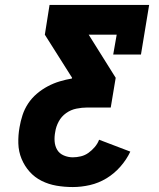

<svg xmlns="http://www.w3.org/2000/svg" viewBox="-20 -755 640 775"><path d="M274 0Q240 0 208 -5.5Q176 -11 148 -25Q120 -39 99.5 -62Q79 -85 67 -114Q55 -143 54 -176Q53 -209 59 -242Q63 -266 71 -290.5Q79 -315 93.5 -337Q108 -359 128.5 -376.5Q149 -394 172.5 -406.5Q196 -419 221 -426.5Q246 -434 270 -438L271 -441L161 -615L180 -735H582L549 -535H437L451 -615H338L447 -441L427 -321H332Q311 -321 288.5 -316.5Q266 -312 247 -298.5Q228 -285 217 -264.5Q206 -244 203 -223Q199 -203 200.5 -184Q202 -165 211 -150Q220 -135 237.5 -127.5Q255 -120 274 -120Q290 -120 306.5 -124Q323 -128 337 -138Q351 -148 362.5 -161.5Q374 -175 380 -191L506 -143Q491 -111 466 -82.5Q441 -54 409.5 -35Q378 -16 343 -8Q308 0 274 0Z"/></svg>

Font: Iosevka Etoile Heavy
Style: Italic
Weight: 900
Italic angle: -9°
Designer: Belleve Invis
Foundry: Belleve Invis
Version: Version 22.1.2; ttfautohint (v1.8.4)